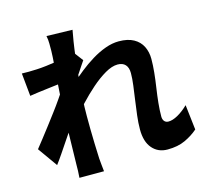

<svg xmlns="http://www.w3.org/2000/svg" viewBox="-120 -954 1240 1147"><g transform="rotate(-15 500.0 -380.5)"><path d="M976 -46Q942 -16 896 5.5Q850 27 786 27Q728 27 692.5 -14Q657 -55 657 -131Q657 -172 662.5 -217Q668 -262 674.5 -308Q681 -354 686.5 -395.5Q692 -437 692 -471Q692 -505 675.5 -523Q659 -541 628 -541Q593 -541 550 -516Q507 -491 462.5 -452Q418 -413 377.5 -369.5Q337 -326 309 -289L307 -458Q326 -477 355.5 -504Q385 -531 422 -560.5Q459 -590 501.5 -616Q544 -642 587 -657.5Q630 -673 670 -673Q726 -673 762 -653Q798 -633 815 -598.5Q832 -564 832 -521Q832 -483 827.5 -438Q823 -393 816 -347Q809 -301 804.5 -256.5Q800 -212 800 -173Q800 -155 809 -144Q818 -133 835 -133Q860 -133 892.5 -151Q925 -169 958 -201ZM279 -521Q261 -519 236 -516Q211 -513 183 -509.5Q155 -506 127 -502.5Q99 -499 76 -495L62 -637Q84 -636 105 -636.5Q126 -637 155 -638Q180 -639 213.5 -643Q247 -647 282.5 -652.5Q318 -658 348 -664Q378 -670 394 -676L437 -619Q429 -608 417 -589.5Q405 -571 392.5 -552.5Q380 -534 371 -521L305 -318Q289 -295 265.5 -260.5Q242 -226 216.5 -188Q191 -150 167 -114.5Q143 -79 124 -54L38 -175Q57 -199 81 -229.5Q105 -260 131.5 -295Q158 -330 184 -364.5Q210 -399 232 -431Q254 -463 270 -487L272 -506ZM267 -722Q267 -744 267 -767.5Q267 -791 262 -815L422 -811Q417 -786 410 -742.5Q403 -699 396.5 -643.5Q390 -588 384 -527.5Q378 -467 374.5 -406.5Q371 -346 371 -292Q371 -253 371.5 -209.5Q372 -166 373.5 -120Q375 -74 377 -27Q378 -14 380.5 11Q383 36 385 54H233Q235 35 235.5 11.5Q236 -12 236 -24Q237 -73 238 -116Q239 -159 240 -208Q241 -257 242 -322Q243 -345 245 -380Q247 -415 249.5 -456.5Q252 -498 255 -540Q258 -582 261 -619.5Q264 -657 265.5 -684.5Q267 -712 267 -722Z"/></g></svg>

Font: Noto Sans SC Thin ExtraBold
Style: Regular
Weight: 800
Version: Version 2.004-H2;hotconv 1.0.118;makeotfexe 2.5.65603